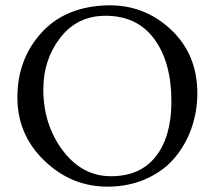

<svg xmlns="http://www.w3.org/2000/svg" viewBox="-20 -684 803 718"><path d="M375 -625Q269 -625 205.5 -543Q142 -461 142 -350Q142 -218 214.5 -121.5Q287 -25 395 -25Q505 -25 563 -99.5Q621 -174 621 -305Q621 -451 557 -538Q493 -625 375 -625ZM45 -320Q45 -462 134.5 -561Q224 -660 382 -664Q519 -667 618.5 -574Q718 -481 718 -335Q718 -267 696 -204.5Q674 -142 632.5 -93Q591 -44 526 -15Q461 14 382 14Q247 14 146 -83Q45 -180 45 -320Z"/></svg>

Font: EB Garamond
Style: SC
Weight: 400
Version: Version 000.010